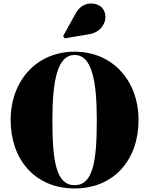

<svg xmlns="http://www.w3.org/2000/svg" viewBox="-20 -1051 839 1081"><path d="M485 -859C564.5 -873 593 -952.5 560 -1000.5C533 -1039.5 448 -1051 407.5 -978L335.5 -848L344 -835ZM400 10C622.5 10 760 -152.5 760 -375C760 -597.5 613 -760 400 -760C187 -760 40 -597.5 40 -375C40 -152.5 177.5 10 400 10ZM400 -741.5C494 -741.5 525 -607 525 -375C525 -143 504 -8.5 400 -8.5C296 -8.5 275 -143 275 -375C275 -607 306 -741.5 400 -741.5Z"/></svg>

Font: Bodoni* 11pt Fatface
Style: Regular
Weight: 900
Version: Version 2.3